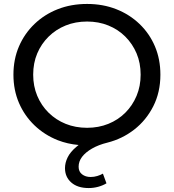

<svg xmlns="http://www.w3.org/2000/svg" viewBox="-20 -728 880 972"><path d="M429 224Q373 224 341 196Q309 168 309 123Q309 96 322.5 68.5Q336 41 367 15Q372 10 378 6Q322 1 273 -18Q205 -45 154.5 -93.5Q104 -142 76 -207Q48 -272 48 -350Q48 -428 76 -493Q104 -558 154.5 -606.5Q205 -655 272.5 -681.5Q340 -708 421 -708Q501 -708 568.5 -681.5Q636 -655 686.5 -606.5Q737 -558 764.5 -493Q792 -428 792 -350Q792 -261 756 -190Q720 -119 659.5 -72Q599 -25 524 -6Q479 5 446 24Q413 43 395.5 66Q378 89 378 116Q378 141 395.5 154.5Q413 168 439 168Q456 168 472.5 163Q489 158 501 151L519 200Q501 211 477.5 217.5Q454 224 429 224ZM421 -81Q479 -81 528.5 -101Q578 -121 614.5 -157.5Q651 -194 671.5 -243Q692 -292 692 -350Q692 -409 671.5 -457.5Q651 -506 614.5 -542.5Q578 -579 528.5 -599Q479 -619 421 -619Q362 -619 312.5 -599Q263 -579 226 -542.5Q189 -506 168.5 -457.5Q148 -409 148 -350Q148 -292 168.5 -243Q189 -194 226 -157.5Q263 -121 312.5 -101Q362 -81 421 -81Z"/></svg>

Font: Montserrat Z Med
Style: Regular
Weight: 500
Designer: Julieta Ulanovsky
Foundry: Julieta Ulanovsky
Version: Version 8.000